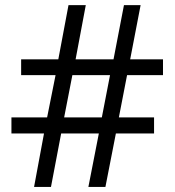

<svg xmlns="http://www.w3.org/2000/svg" viewBox="-20 -734 686 754"><path d="M479 -439 446.8 -272.9H585V-210H435.1L394 0H327.1L368.2 -210H220.2L180.2 0H113.8L152.8 -210H24.9V-272.9H165L198.2 -439H63V-501H209L249 -713.9H316.9L276.9 -501H425.8L466.8 -713.9H532.2L491.2 -501H620.1V-439ZM231.9 -272.9H379.9L412.1 -439H264.2Z"/></svg>

Font: Shl
Style: Regular
Weight: 400
Foundry: Saber Rastikerdar (saber.rastikerdar@gmail.com)
Version: Version 3.4.0